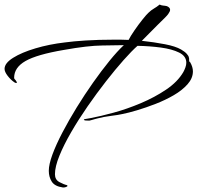

<svg xmlns="http://www.w3.org/2000/svg" viewBox="-28 -759 866 842"><path d="M247 63Q212 58 199 37.5Q186 17 186 -10Q186 -38 202 -81.5Q218 -125 246 -178.5Q274 -232 308.5 -288Q343 -344 380 -396.5Q417 -449 452 -492Q487 -535 515 -561Q484 -560 421 -559.5Q358 -559 252 -540Q134 -520 84 -491.5Q34 -463 34 -418Q34 -413 37.5 -410.5Q41 -408 43 -403Q46 -400 46 -398Q46 -395 43 -395Q40 -395 35 -398Q19 -409 5.5 -426.5Q-8 -444 -8 -457Q-8 -482 29.5 -505.5Q67 -529 127.5 -547Q188 -565 257 -573Q293 -578 348.5 -581.5Q404 -585 469 -585Q486 -585 502.5 -585Q519 -585 536 -584Q544 -600 561.5 -625.5Q579 -651 597 -673.5Q615 -696 623 -703Q634 -714 647 -721.5Q660 -729 672 -739Q680 -735 688 -734.5Q696 -734 704 -732Q718 -726 718 -716Q718 -709 710 -698Q706 -692 696 -682Q686 -672 662.5 -649Q639 -626 594 -580Q649 -574 695.5 -565Q742 -556 766 -542Q783 -532 791 -523Q799 -514 800 -508Q802 -503 801.5 -495.5Q801 -488 806 -486Q818 -465 818 -446Q818 -416 794.5 -389.5Q771 -363 734 -341.5Q697 -320 654.5 -303.5Q612 -287 573.5 -275.5Q535 -264 509 -259Q492 -255 460 -251Q428 -247 401 -240Q397 -239 391 -237.5Q385 -236 379 -234Q374 -233 370 -231.5Q366 -230 364 -230Q354 -230 347.5 -230.5Q341 -231 340 -234Q339 -236 346 -237Q353 -238 369 -241Q412 -249 470.5 -265Q529 -281 589.5 -306.5Q650 -332 700.5 -366Q751 -400 776 -443Q781 -452 785 -463Q789 -474 789 -484Q789 -513 757.5 -528.5Q726 -544 677 -550.5Q628 -557 575 -558Q550 -536 514 -495.5Q478 -455 437 -402.5Q396 -350 356.5 -293Q317 -236 284.5 -180Q252 -124 232.5 -76Q213 -28 213 5Q213 29 232.5 39.5Q252 50 266 53Q268 55 268 56Q268 59 260.5 61.5Q253 64 247 63Z"/></svg>

Font: The Nautigal
Style: Regular
Weight: 400
Designer: Robert E. Leuschke
Foundry: Robert E. Leuschke
Version: Version 1.100; ttfautohint (v1.8.3)